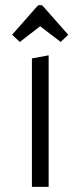

<svg xmlns="http://www.w3.org/2000/svg" viewBox="-20 -726 313 746"><path d="M104 -499 169 -511V0H104ZM57 -563 27 -591 124 -701Q128 -706 132 -706H140Q144 -706 148 -701L245 -591L216 -563L136 -624Z"/></svg>

Font: Changa ExtraLight ExtraLight
Style: Regular
Weight: 250
Version: Version 3.002; ttfautohint (v1.8.2)